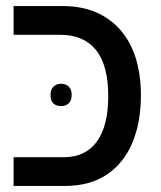

<svg xmlns="http://www.w3.org/2000/svg" viewBox="-20 -615 531 635"><path d="M25 0V-95H190Q263 -95 300.5 -147Q338 -199 338 -297Q338 -399 297.5 -449.5Q257 -500 179 -500H25V-595H188Q249 -595 297 -574.5Q345 -554 378.5 -515.5Q412 -477 429 -422.5Q446 -368 446 -299Q446 -211 418 -143.5Q390 -76 334 -38Q278 0 194 0ZM147 -301Q147 -319 157 -328.5Q167 -338 182 -338Q197 -338 207 -329Q217 -320 217 -301Q217 -282 207 -273Q197 -264 182 -264Q167 -264 157 -272.5Q147 -281 147 -301Z"/></svg>

Font: Noto Sans Hebrew SemiCondensed Medium
Style: Regular
Weight: 500
Width: 4
Designer: Monotype Design Team
Foundry: Monotype Imaging Inc.
Version: Version 2.003